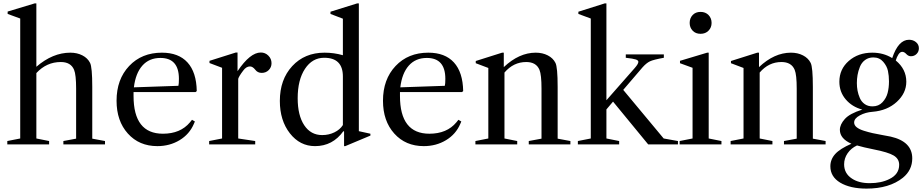

<svg xmlns="http://www.w3.org/2000/svg" viewBox="-20 -850 5428 1130"><path d="M194 -35 269 -20V0H23V-20L99 -35V-741L25 -768V-782L184 -830H194V-457Q290 -540 394 -540Q434 -540 465 -524Q496 -508 510 -480Q523 -455 523 -338V-34L598 -20V0H353V-20L428 -34V-328Q428 -410 416 -439Q397 -485 338 -485Q254 -485 194 -420Z M1138 -314 1131 -308H766V-285Q766 -63 939 -63Q1042 -63 1098 -130L1110 -145L1127 -135L1121 -121Q1095 -60 1037 -25Q979 10 906 10Q799 10 732.5 -64Q666 -138 666 -257Q666 -383 740 -461.5Q814 -540 933 -540Q1031 -540 1083.5 -482.5Q1136 -425 1138 -314ZM924 -509Q858 -509 818 -464Q778 -419 768 -336L1030 -345Q1033 -357 1033 -386Q1033 -509 924 -509Z M1382 -35 1482 -20V0H1211V-20L1287 -35V-451L1213 -479V-492L1368 -541H1378V-431Q1452 -541 1515 -541Q1541 -541 1559.5 -522.5Q1578 -504 1578 -478Q1578 -454 1561.5 -437.5Q1545 -421 1520 -421Q1496 -421 1482 -440Q1467 -459 1451 -459Q1429 -459 1411 -434Q1386 -401 1382 -386Z M1834 10Q1745 10 1686 -65.5Q1627 -141 1627 -256Q1627 -382 1700 -461Q1773 -540 1890 -540Q1946 -540 1998 -525V-740L1925 -768V-781L2082 -830H2092V-78L2160 -63V-52L2012 10H2005V-76L2001 -78Q1938 10 1834 10ZM1876 -55Q1915 -55 1948 -71Q1981 -87 1998 -114V-400Q1998 -510 1888 -510Q1818 -510 1775 -445Q1732 -380 1732 -272Q1732 -171 1770.5 -113Q1809 -55 1876 -55Z M2706 -314 2699 -308H2334V-285Q2334 -63 2507 -63Q2610 -63 2666 -130L2678 -145L2695 -135L2689 -121Q2663 -60 2605 -25Q2547 10 2474 10Q2367 10 2300.5 -64Q2234 -138 2234 -257Q2234 -383 2308 -461.5Q2382 -540 2501 -540Q2599 -540 2651.5 -482.5Q2704 -425 2706 -314ZM2492 -509Q2426 -509 2386 -464Q2346 -419 2336 -336L2598 -345Q2601 -357 2601 -386Q2601 -509 2492 -509Z M2949 -35 3024 -20V0H2778V-20L2854 -35V-450L2780 -478V-491L2935 -540H2945V-455Q3035 -540 3133 -540Q3173 -540 3204 -524Q3235 -508 3249 -480Q3262 -455 3262 -338V-34L3337 -20V0H3092V-20L3167 -34V-328Q3167 -410 3155 -439Q3136 -485 3077 -485Q3002 -485 2949 -423Z M3663 -510V-530H3887V-510Q3826 -499 3805 -489Q3784 -479 3761 -453L3648 -321L3886 -35L3970 -20V0H3795L3588 -252L3549 -206V-35L3624 -20V0H3381V-20L3457 -35V-741L3384 -768V-781L3539 -830H3549V-260L3716 -450Q3737 -474 3737 -486Q3737 -495 3722 -500Q3707 -505 3663 -510Z M4039 -715Q4039 -743 4056.5 -761.5Q4074 -780 4103 -780Q4132 -780 4150 -761.5Q4168 -743 4168 -715Q4168 -688 4150 -669.5Q4132 -651 4103 -651Q4074 -651 4056.5 -669.5Q4039 -688 4039 -715ZM4151 -35 4226 -20V0H3980V-20L4056 -35V-451L3982 -478V-492L4142 -540H4151Z M4451 -35 4526 -20V0H4280V-20L4356 -35V-450L4282 -478V-491L4437 -540H4447V-455Q4537 -540 4635 -540Q4675 -540 4706 -524Q4737 -508 4751 -480Q4764 -455 4764 -338V-34L4839 -20V0H4594V-20L4669 -34V-328Q4669 -410 4657 -439Q4638 -485 4579 -485Q4504 -485 4451 -423Z M5080 260Q4984 260 4925 225Q4867 190 4867 129Q4867 88 4895.5 56.5Q4924 25 4991 -4Q4923 -34 4923 -86Q4923 -117 4952 -149.5Q4981 -182 5055 -205Q4995 -221 4957.5 -265Q4920 -309 4920 -369Q4920 -443 4975.5 -491.5Q5031 -540 5114 -540Q5180 -540 5231 -508Q5267 -616 5330 -616Q5354 -616 5371 -602Q5388 -588 5388 -566Q5388 -546 5374.5 -532.5Q5361 -519 5341 -519Q5326 -519 5314 -532Q5302 -545 5290 -545Q5278 -545 5268 -530Q5258 -515 5252 -494Q5314 -443 5314 -369Q5314 -302 5258 -250.5Q5202 -199 5115 -192Q5074 -189 5040.5 -171Q5007 -153 5007 -129Q5007 -113 5022 -101Q5037 -89 5064 -80.5Q5091 -72 5115.5 -66.5Q5140 -61 5174 -55Q5208 -49 5222 -46Q5349 -17 5349 82Q5349 151 5294 196Q5214 260 5080 260ZM5121 29Q5061 17 5024 6Q4989 22 4968.5 52Q4948 82 4948 117Q4948 171 4994 201Q5034 228 5099 228Q5166 228 5214 204Q5272 176 5272 120Q5272 85 5240 65.5Q5208 46 5121 29ZM5115 -224Q5151 -224 5173.5 -248Q5196 -272 5204 -303Q5212 -334 5212 -371Q5212 -404 5206 -432.5Q5200 -461 5178 -486.5Q5156 -512 5120 -512Q5092 -512 5071.5 -497Q5051 -482 5041 -457Q5031 -432 5027 -408.5Q5023 -385 5023 -361Q5023 -338 5027 -316.5Q5031 -295 5040.5 -273Q5050 -251 5069 -237.5Q5088 -224 5115 -224Z"/></svg>

Font: Libre Caslon Text
Style: Regular
Weight: 400
Designer: Pablo Impallari, Rodrigo Fuenzalida
Foundry: Pablo Impallari, Rodrigo Fuenzalida
Version: Version 1.002